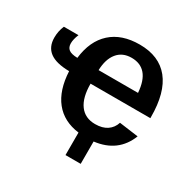

<svg xmlns="http://www.w3.org/2000/svg" viewBox="-151 -688 977 978"><g transform="rotate(30 337.0 -199.5)"><path d="M354 6.3Q262.2 -5.4 211.9 -68.4Q161.6 -131.3 156.2 -240.7Q79.1 -241.7 42.2 -269.3Q5.4 -296.9 5.4 -351.6Q5.4 -389.6 20 -423.3H106Q92.8 -392.1 92.8 -368.2Q92.8 -344.7 107.7 -333Q122.6 -321.3 158.7 -320.3Q170.9 -425.3 233.2 -481.7Q295.4 -538.1 400.9 -538.1Q515.6 -538.1 575 -464.4Q634.3 -390.6 634.3 -247.1V-240.2H282.7Q282.7 -158.7 314.2 -116Q345.7 -73.2 405.3 -73.2Q448.2 -73.2 475.1 -91.6Q502 -109.9 512.2 -142.6L624.5 -127.4Q578.1 -8.8 443.4 7.3V138.7H354ZM398.9 -459Q345.2 -459 315.4 -422.1Q285.6 -385.3 283.7 -320.3H515.6Q510.3 -390.6 480.7 -424.8Q451.2 -459 398.9 -459Z"/></g></svg>

Font: Arimo SemiBold
Style: Regular
Weight: 600
Designer: Steve Matteson
Foundry: Monotype Imaging Inc.
Version: Version 1.33